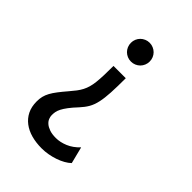

<svg xmlns="http://www.w3.org/2000/svg" viewBox="-216 -644 945 945"><g transform="rotate(45 256.5 -171.0)"><path d="M323.2 -478Q323.2 -464.4 318.1 -452.4Q313 -440.4 304.2 -431.6Q295.4 -422.9 283.4 -417.7Q271.5 -412.6 257.8 -412.6Q244.1 -412.6 232.2 -417.7Q220.2 -422.9 211.4 -431.6Q202.6 -440.4 197.5 -452.4Q192.4 -464.4 192.4 -478Q192.4 -491.7 197.5 -503.7Q202.6 -515.6 211.4 -524.4Q220.2 -533.2 232.2 -538.3Q244.1 -543.5 257.8 -543.5Q271.5 -543.5 283.4 -538.3Q295.4 -533.2 304.2 -524.4Q313 -515.6 318.1 -503.7Q323.2 -491.7 323.2 -478ZM405.3 146.5Q393.1 158.2 375.7 168Q358.4 177.7 337.9 184.8Q317.4 191.9 294.7 196Q272 200.2 249 200.2Q210 200.2 177 191.2Q144 182.1 119.9 163.8Q95.7 145.5 82 118.2Q68.4 90.8 68.4 53.7Q68.4 34.7 72.3 18.8Q76.2 2.9 85.2 -13.7Q94.2 -30.3 108.9 -49.3Q123.5 -68.4 144.5 -92.8Q159.2 -109.9 170.2 -124.3Q181.2 -138.7 188.7 -153.3Q196.3 -168 200.9 -184.3Q205.6 -200.7 208 -221.9Q210.4 -243.2 211.4 -271.2Q212.4 -299.3 212.4 -336.9H297.9Q297.9 -276.9 295.7 -235.8Q293.5 -194.8 287.1 -165.8Q280.8 -136.7 268.6 -115.5Q256.3 -94.2 236.8 -73.2Q213.4 -48.3 200 -30.3Q186.5 -12.2 179.4 1.7Q172.4 15.6 170.4 26.9Q168.5 38.1 168.5 48.8Q168.5 59.6 173.1 71.3Q177.7 83 188.7 92.5Q199.7 102.1 217.8 108.4Q235.8 114.7 262.7 114.7Q292 114.7 323.7 101.6Q355.5 88.4 383.3 59.1Z"/></g></svg>

Font: Andika Phon
Style: Regular
Weight: 400
Designer: Victor Gaultney, Annie Olsen, Julie Remington, Don Collingsworth, Eric Hays, Becca Hirsbrunner
Foundry: SIL International
Version: Version 5.000